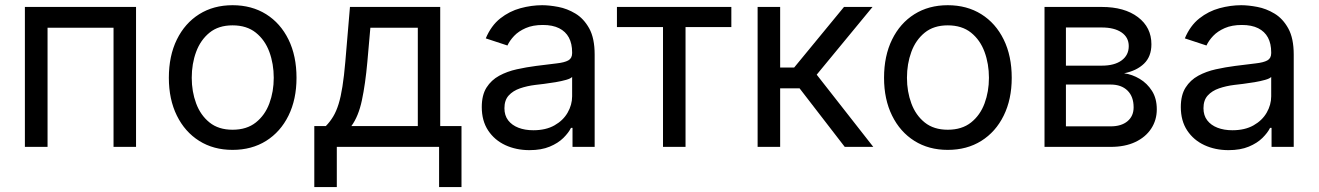

<svg xmlns="http://www.w3.org/2000/svg" viewBox="-20 -573 5144 749"><path d="M510.7 -545.9V0H422.9V-464.8H165.5V0H77.1V-545.9Z M887.2 11.7Q813 11.7 757.1 -23.4Q701.2 -58.6 669.9 -122.1Q638.7 -185.5 638.7 -269.5Q638.7 -355 669.9 -418.7Q701.2 -482.4 757.1 -517.6Q813 -552.7 887.2 -552.7Q961.9 -552.7 1018.1 -517.6Q1074.2 -482.4 1105.5 -418.7Q1136.7 -355 1136.7 -269.5Q1136.7 -185.5 1105.5 -122.1Q1074.2 -58.6 1018.1 -23.4Q961.9 11.7 887.2 11.7ZM887.2 -66.9Q942.4 -66.9 978 -95.2Q1013.7 -123.5 1030.8 -169.7Q1047.9 -215.8 1047.9 -269.5Q1047.9 -323.7 1030.8 -370.4Q1013.7 -417 978 -445.6Q942.4 -474.1 887.2 -474.1Q832.5 -474.1 797.4 -445.6Q762.2 -417 745.1 -370.6Q728 -324.2 728 -269.5Q728 -215.8 745.1 -169.7Q762.2 -123.5 797.4 -95.2Q832.5 -66.9 887.2 -66.9Z M1206.1 156.7V-81.1H1251Q1267.6 -98.1 1279.8 -118.4Q1292 -138.7 1300.8 -167Q1309.6 -195.3 1315.9 -235.6Q1322.3 -275.9 1327.1 -332L1345.2 -545.9H1697.3V-81.1H1780.3V156.7H1692.9V0H1293.9V156.7ZM1350.6 -81.1H1609.9V-464.8H1424.8L1413.1 -332Q1405.3 -245.1 1391.8 -181.9Q1378.4 -118.7 1350.6 -81.1Z M2045.4 12.7Q1993.7 12.7 1951.4 -6.8Q1909.2 -26.4 1884.3 -64Q1859.4 -101.6 1859.4 -155.3Q1859.4 -202.1 1877.9 -231.4Q1896.5 -260.7 1927.5 -277.6Q1958.5 -294.4 1996.1 -302.7Q2033.7 -311 2071.8 -315.9Q2120.6 -322.3 2151.4 -325.7Q2182.1 -329.1 2197 -337.4Q2211.9 -345.7 2211.9 -365.7V-368.7Q2211.9 -402.8 2199.2 -426.5Q2186.5 -450.2 2161.1 -462.9Q2135.7 -475.6 2097.7 -475.6Q2058.6 -475.6 2030.8 -463.4Q2002.9 -451.2 1985.6 -432.9Q1968.3 -414.6 1959.5 -395.5L1875 -423.3Q1896 -473.1 1931.6 -501.2Q1967.3 -529.3 2010.3 -541Q2053.2 -552.7 2095.2 -552.7Q2122.6 -552.7 2157.5 -546.1Q2192.4 -539.6 2224.9 -520Q2257.3 -500.5 2278.6 -462.2Q2299.8 -423.8 2299.8 -359.9V0H2213.4V-74.2H2207.5Q2198.2 -55.2 2177.7 -34.9Q2157.2 -14.6 2124.5 -1Q2091.8 12.7 2045.4 12.7ZM2060.5 -64.9Q2109.4 -64.9 2143.1 -84Q2176.8 -103 2194.3 -133.5Q2211.9 -164.1 2211.9 -197.3V-272.9Q2206.5 -266.6 2188.5 -261.5Q2170.4 -256.3 2147.2 -252.4Q2124 -248.5 2102.3 -245.8Q2080.6 -243.2 2067.9 -241.7Q2036.1 -237.8 2008.5 -228.3Q1981 -218.8 1964.4 -200.4Q1947.8 -182.1 1947.8 -150.9Q1947.8 -122.6 1962.4 -103.5Q1977.1 -84.5 2002.4 -74.7Q2027.8 -64.9 2060.5 -64.9Z M2566.4 0V-467.3H2386.7V-545.9H2833V-467.3H2654.3V0Z M2935.5 0V-545.9H3023.4V-309.6H3078.1L3272.5 -545.9H3383.8L3166 -281.7L3386.7 0H3275.4L3099.1 -228.5H3023.4V0Z M3677.2 11.7Q3603 11.7 3547.1 -23.4Q3491.2 -58.6 3460 -122.1Q3428.7 -185.5 3428.7 -269.5Q3428.7 -355 3460 -418.7Q3491.2 -482.4 3547.1 -517.6Q3603 -552.7 3677.2 -552.7Q3752 -552.7 3808.1 -517.6Q3864.3 -482.4 3895.5 -418.7Q3926.8 -355 3926.8 -269.5Q3926.8 -185.5 3895.5 -122.1Q3864.3 -58.6 3808.1 -23.4Q3752 11.7 3677.2 11.7ZM3677.2 -66.9Q3732.4 -66.9 3768.1 -95.2Q3803.7 -123.5 3820.8 -169.7Q3837.9 -215.8 3837.9 -269.5Q3837.9 -323.7 3820.8 -370.4Q3803.7 -417 3768.1 -445.6Q3732.4 -474.1 3677.2 -474.1Q3622.6 -474.1 3587.4 -445.6Q3552.2 -417 3535.2 -370.6Q3518.1 -324.2 3518.1 -269.5Q3518.1 -215.8 3535.2 -169.7Q3552.2 -123.5 3587.4 -95.2Q3622.6 -66.9 3677.2 -66.9Z M4054.7 0V-545.9H4277.8Q4366.7 -545.9 4419.2 -506.1Q4471.7 -466.3 4471.7 -400.4Q4471.7 -352.5 4442.9 -324.7Q4414.1 -296.9 4365.2 -287.1Q4397 -282.7 4426 -265.4Q4455.1 -248 4473.9 -218.5Q4492.7 -189 4492.7 -146.5Q4492.7 -104.5 4470.9 -71.3Q4449.2 -38.1 4408.9 -19Q4368.7 0 4312.5 0ZM4138.2 -80.1H4312.5Q4354.5 -80.1 4378.4 -100.1Q4402.3 -120.1 4402.3 -154.3Q4402.3 -196.3 4378.4 -219.7Q4354.5 -243.2 4312.5 -243.2H4138.2ZM4138.2 -316.9H4278.3Q4327.6 -316.9 4355.5 -337.4Q4383.3 -357.9 4383.3 -393.1Q4383.3 -427.2 4355.2 -446.5Q4327.1 -465.8 4277.8 -465.8H4138.2Z M4772.5 12.7Q4720.7 12.7 4678.5 -6.8Q4636.2 -26.4 4611.3 -64Q4586.4 -101.6 4586.4 -155.3Q4586.4 -202.1 4605 -231.4Q4623.5 -260.7 4654.5 -277.6Q4685.5 -294.4 4723.1 -302.7Q4760.7 -311 4798.8 -315.9Q4847.7 -322.3 4878.4 -325.7Q4909.2 -329.1 4924.1 -337.4Q4939 -345.7 4939 -365.7V-368.7Q4939 -402.8 4926.3 -426.5Q4913.6 -450.2 4888.2 -462.9Q4862.8 -475.6 4824.7 -475.6Q4785.6 -475.6 4757.8 -463.4Q4730 -451.2 4712.6 -432.9Q4695.3 -414.6 4686.5 -395.5L4602.1 -423.3Q4623 -473.1 4658.7 -501.2Q4694.3 -529.3 4737.3 -541Q4780.3 -552.7 4822.3 -552.7Q4849.6 -552.7 4884.5 -546.1Q4919.4 -539.6 4951.9 -520Q4984.4 -500.5 5005.6 -462.2Q5026.9 -423.8 5026.9 -359.9V0H4940.4V-74.2H4934.6Q4925.3 -55.2 4904.8 -34.9Q4884.3 -14.6 4851.6 -1Q4818.8 12.7 4772.5 12.7ZM4787.6 -64.9Q4836.4 -64.9 4870.1 -84Q4903.8 -103 4921.4 -133.5Q4939 -164.1 4939 -197.3V-272.9Q4933.6 -266.6 4915.5 -261.5Q4897.5 -256.3 4874.3 -252.4Q4851.1 -248.5 4829.3 -245.8Q4807.6 -243.2 4794.9 -241.7Q4763.2 -237.8 4735.6 -228.3Q4708 -218.8 4691.4 -200.4Q4674.8 -182.1 4674.8 -150.9Q4674.8 -122.6 4689.5 -103.5Q4704.1 -84.5 4729.5 -74.7Q4754.9 -64.9 4787.6 -64.9Z"/></svg>

Font: Inter Variable LoSnoCo
Style: Regular
Weight: 400
Designer: Rasmus Andersson
Foundry: rsms
Version: Version 4.000;git-a52131595; featfreeze: case,dlig,ss01,ss02